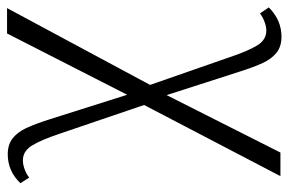

<svg xmlns="http://www.w3.org/2000/svg" viewBox="-157 -422 819 545"><g transform="rotate(90 252.5 -149.5)"><path d="M221 -166 143 -390Q125 -444 109 -470Q93 -496 67 -496Q55 -496 41 -490.5Q27 -485 18 -478L1 -503Q37 -539 84 -539Q112 -539 129.5 -525Q147 -511 158.5 -486.5Q170 -462 184 -418L250 -213L413 -536H480L278 -149L359 89Q377 143 393 169Q409 195 435 195Q448 195 462 189.5Q476 184 484 177L500 202Q466 238 418 238Q390 238 372.5 224Q355 210 343.5 185.5Q332 161 318 117L249 -101L75 240H3Z"/></g></svg>

Font: Noto Serif Light
Style: Regular
Weight: 300
Designer: Monotype Design Team
Foundry: Monotype Imaging Inc.
Version: Version 1.001